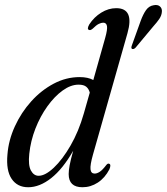

<svg xmlns="http://www.w3.org/2000/svg" viewBox="-20 -759 684 787"><path d="M502.5 -623 361 -125Q349 -82.5 351 -65Q353 -47.5 368 -47.5Q377.5 -47.5 388.8 -54.8Q400 -62 416 -83Q422 -90 426.5 -88Q437 -86 428.5 -65Q410 -29.5 380.8 -10.5Q351.5 8.5 318 8.5Q261.5 8.5 261.5 -45.5Q261.5 -60 265.5 -81.8Q269.5 -103.5 280 -141Q237.5 -66.5 190 -29Q142.5 8.5 95.5 8.5Q51 8.5 27.8 -25.8Q4.5 -60 10.5 -125.5Q15 -184.5 41 -241.2Q67 -298 108 -343.5Q149 -389 200 -416Q251 -443 306.5 -443Q340.5 -443 362.5 -431L411 -603Q421 -638.5 418.5 -652.2Q416 -666 403 -666Q395 -666 384.8 -661Q374.5 -656 360 -641.5Q351 -634 346 -636Q334.5 -638.5 346 -659Q365.5 -689 395 -707.2Q424.5 -725.5 456.5 -725.5Q531.5 -725.5 502.5 -623ZM100 -128.5Q95 -81.5 106.8 -60Q118.5 -38.5 138.5 -38.5Q165.5 -38.5 200.8 -71.8Q236 -105 269.2 -162.5Q302.5 -220 323.5 -293.5L348 -379.5Q344 -394.5 333.8 -403.2Q323.5 -412 302 -412Q270 -412 236.8 -388Q203.5 -364 174.2 -323.2Q145 -282.5 125.2 -232Q105.5 -181.5 100 -128.5ZM556.5 -673Q566.5 -700.5 578.5 -717.5Q590.5 -734.5 609.5 -737.5Q626.5 -741 635.8 -732.5Q645 -724 643.5 -710.5Q642.5 -695.5 632.8 -681.2Q623 -667 608.5 -651L536 -564Q528.5 -556 521.5 -558.5Q516 -561 520.5 -573Z"/></svg>

Font: Fraunces 144pt Soft
Style: Italic
Weight: 400
Italic angle: -16°
Version: Version 1.000;[b76b70a41]